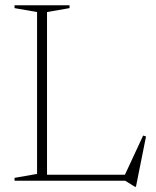

<svg xmlns="http://www.w3.org/2000/svg" viewBox="-20 -690 594 733"><path d="M499 23H495L458 0H35.5V-11L121.5 -26V-644L35.5 -659V-670H245.5V-659L159.5 -644V-23H457L526.5 -172.5L537.5 -169Z"/></svg>

Font: Newsreader Text ExtraLight
Style: Regular
Weight: 275
Designer: Hugues Gentile
Foundry: Production Type
Version: Version 1.001